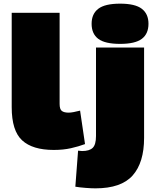

<svg xmlns="http://www.w3.org/2000/svg" viewBox="-20 -810 851 1050"><path d="M306 -740V-242Q306 -212 318.5 -203Q331 -194 355 -194Q367 -194 382.5 -197Q398 -200 418 -205L445 -22Q410 -9 368 0.5Q326 10 274 10Q158 10 101 -42.5Q44 -95 44 -224V-740ZM637 -570Q554 -570 517.5 -597.5Q481 -625 481 -680Q481 -734 517.5 -762Q554 -790 637 -790Q719 -790 755.5 -762Q792 -734 792 -680Q792 -625 755.5 -597.5Q719 -570 637 -570ZM768 -550V-56Q768 79 705.5 149.5Q643 220 502 220Q480 220 448 217.5Q416 215 392 211L407 14Q420 16 429 16Q469 16 487 -1.5Q505 -19 505 -66V-550Z"/></svg>

Font: Georama Extended Black
Style: Regular
Weight: 900
Width: 7
Designer: Jean-Baptiste Levee
Foundry: Production Type
Version: Version 1.000